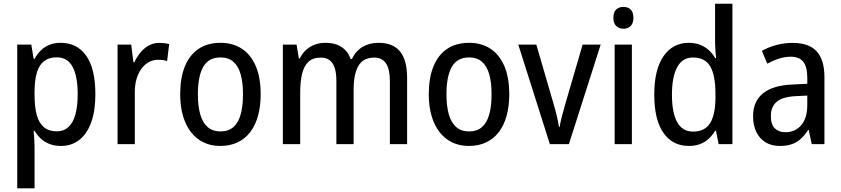

<svg xmlns="http://www.w3.org/2000/svg" viewBox="-20 -780 4552 1039"><path d="M309.1 -548.3Q397 -548.3 446.5 -478.3Q496.1 -408.2 496.1 -270Q496.1 -179.7 473.4 -117.4Q450.7 -55.2 408.9 -22.7Q367.2 9.8 310.1 9.8Q275.9 9.8 248.5 -0.7Q221.2 -11.2 201.2 -29.8Q181.2 -48.3 167 -72.3H162.1Q163.6 -51.8 165.3 -29.3Q167 -6.8 167 10.7V239.3H73.2V-538.6H149.4L162.1 -461.4H167Q181.6 -488.3 201.7 -507.8Q221.7 -527.3 248.3 -537.8Q274.9 -548.3 309.1 -548.3ZM286.6 -469.7Q245.1 -469.7 218.8 -449.5Q192.4 -429.2 179.9 -388.4Q167.5 -347.7 167 -286.1V-265.1Q167 -200.2 179.2 -156.7Q191.4 -113.3 218 -91.3Q244.6 -69.3 287.6 -69.3Q325.2 -69.3 350.3 -92.5Q375.5 -115.7 387.9 -160.6Q400.4 -205.6 400.4 -270Q400.4 -366.7 373 -418.2Q345.7 -469.7 286.6 -469.7Z M842.3 -547.9Q855 -547.9 868.9 -546.4Q882.8 -544.9 895.5 -541.5L884.3 -449.7Q874 -453.1 861.3 -454.8Q848.6 -456.5 835.9 -456.5Q809.1 -456.5 785.9 -444.1Q762.7 -431.6 745.6 -408.4Q728.5 -385.3 719 -353.3Q709.5 -321.3 709.5 -282.2V0H616.2V-538.6H689.9L702.1 -442.9H707Q720.7 -472.2 740.2 -496.1Q759.8 -520 785.4 -533.9Q811 -547.9 842.3 -547.9Z M1390.6 -270Q1390.6 -206.1 1376.5 -154.3Q1362.3 -102.5 1334.7 -65.9Q1307.1 -29.3 1266.1 -9.8Q1225.1 9.8 1171.4 9.8Q1121.1 9.8 1081.1 -9.8Q1041 -29.3 1012.9 -65.7Q984.9 -102.1 970 -153.8Q955.1 -205.6 955.1 -270Q955.1 -357.9 980.2 -420.2Q1005.4 -482.4 1054.2 -515.4Q1103 -548.3 1173.8 -548.3Q1240.2 -548.3 1289.1 -516.1Q1337.9 -483.9 1364.3 -421.9Q1390.6 -359.9 1390.6 -270ZM1050.8 -270Q1050.8 -205.6 1063.7 -160.6Q1076.7 -115.7 1103.8 -92.3Q1130.9 -68.8 1173.3 -68.8Q1215.8 -68.8 1242.7 -92Q1269.5 -115.2 1282.2 -160.2Q1294.9 -205.1 1294.9 -270Q1294.9 -334 1282.2 -378.4Q1269.5 -422.9 1242.7 -446Q1215.8 -469.2 1172.9 -469.2Q1108.9 -469.2 1079.8 -418.2Q1050.8 -367.2 1050.8 -270Z M2028.8 -548.3Q2106 -548.3 2144.5 -502Q2183.1 -455.6 2183.1 -356.4V0H2089.8V-340.8Q2089.8 -406.2 2068.6 -437.3Q2047.4 -468.3 2005.4 -468.3Q1945.8 -468.3 1919.7 -423.8Q1893.6 -379.4 1893.6 -293.9V0H1800.3V-341.3Q1800.3 -385.3 1791 -413.3Q1781.7 -441.4 1762.9 -454.8Q1744.1 -468.3 1715.8 -468.3Q1673.3 -468.3 1649.2 -445.6Q1625 -422.9 1614.7 -380.4Q1604.5 -337.9 1604.5 -278.8V0H1510.7V-538.6H1585L1597.2 -463.9H1602.5Q1615.7 -491.2 1636.5 -510Q1657.2 -528.8 1683.6 -538.6Q1710 -548.3 1741.2 -548.3Q1794.9 -548.3 1829.1 -525.1Q1863.3 -502 1877.4 -460.9H1884.3Q1906.2 -505.4 1943.1 -526.9Q1980 -548.3 2028.8 -548.3Z M2735.8 -270Q2735.8 -206.1 2721.7 -154.3Q2707.5 -102.5 2679.9 -65.9Q2652.3 -29.3 2611.3 -9.8Q2570.3 9.8 2516.6 9.8Q2466.3 9.8 2426.3 -9.8Q2386.2 -29.3 2358.2 -65.7Q2330.1 -102.1 2315.2 -153.8Q2300.3 -205.6 2300.3 -270Q2300.3 -357.9 2325.4 -420.2Q2350.6 -482.4 2399.4 -515.4Q2448.2 -548.3 2519 -548.3Q2585.4 -548.3 2634.3 -516.1Q2683.1 -483.9 2709.5 -421.9Q2735.8 -359.9 2735.8 -270ZM2396 -270Q2396 -205.6 2408.9 -160.6Q2421.9 -115.7 2449 -92.3Q2476.1 -68.8 2518.6 -68.8Q2561 -68.8 2587.9 -92Q2614.7 -115.2 2627.4 -160.2Q2640.1 -205.1 2640.1 -270Q2640.1 -334 2627.4 -378.4Q2614.7 -422.9 2587.9 -446Q2561 -469.2 2518.1 -469.2Q2454.1 -469.2 2425 -418.2Q2396 -367.2 2396 -270Z M2955.6 0 2784.7 -538.6H2882.3L2975.1 -219.7Q2984.4 -189.5 2992.4 -155.5Q3000.5 -121.6 3004.9 -92.8H3008.3Q3011.7 -115.2 3020 -147.5Q3028.3 -179.7 3037.6 -211.9L3132.8 -538.6H3230.5L3058.6 0Z M3399.4 -538.6V0H3306.2V-538.6ZM3354 -742.7Q3378.4 -742.7 3393.1 -728Q3407.7 -713.4 3407.7 -683.6Q3407.7 -654.3 3392.8 -639.4Q3377.9 -624.5 3354 -624.5Q3329.6 -624.5 3314.5 -639.4Q3299.3 -654.3 3299.3 -683.6Q3299.3 -713.9 3314.2 -728.3Q3329.1 -742.7 3354 -742.7Z M3708 9.8Q3619.6 9.8 3570.1 -61Q3520.5 -131.8 3520.5 -268.1Q3520.5 -404.3 3570.8 -476.3Q3621.1 -548.3 3707.5 -548.3Q3741.2 -548.3 3768.1 -537.8Q3794.9 -527.3 3815.4 -509Q3835.9 -490.7 3850.1 -465.8H3855Q3853 -485.8 3851.3 -509Q3849.6 -532.2 3849.6 -550.3V-759.8H3943.4V0H3868.7L3854.5 -72.3H3849.6Q3835.4 -47.9 3815.4 -29.3Q3795.4 -10.7 3769 -0.5Q3742.7 9.8 3708 9.8ZM3730 -67.9Q3793.9 -67.9 3822.5 -113.3Q3851.1 -158.7 3851.6 -249V-273.9Q3851.6 -370.6 3824 -419.7Q3796.4 -468.8 3729.5 -468.8Q3672.4 -468.8 3644.3 -416Q3616.2 -363.3 3616.2 -267.1Q3616.2 -169.9 3644.5 -118.9Q3672.9 -67.9 3730 -67.9Z M4270 -547.9Q4357.4 -547.9 4399.4 -502Q4441.4 -456.1 4441.4 -362.8V0H4372.6L4356.4 -76.7H4353.5Q4335 -48.3 4314 -29.1Q4293 -9.8 4265.6 0Q4238.3 9.8 4200.2 9.8Q4154.3 9.8 4122.1 -10.3Q4089.8 -30.3 4072.5 -66.4Q4055.2 -102.5 4055.2 -150.9Q4055.2 -232.4 4109.9 -275.6Q4164.6 -318.8 4271 -322.8L4348.6 -326.7V-358.4Q4348.6 -419.4 4326.4 -446.3Q4304.2 -473.1 4260.3 -473.1Q4228 -473.1 4196.3 -463.1Q4164.6 -453.1 4131.8 -435.5L4103 -504.9Q4138.2 -524.9 4180.9 -536.4Q4223.6 -547.9 4270 -547.9ZM4348.6 -262.7 4287.6 -259.8Q4214.8 -256.3 4183.1 -229.2Q4151.4 -202.1 4151.4 -151.9Q4151.4 -106.9 4172.6 -85.7Q4193.8 -64.5 4230 -64.5Q4283.2 -64.5 4315.9 -102.8Q4348.6 -141.1 4348.6 -211.9Z"/></svg>

Font: Open Sans SemiCondensed Medium
Style: Regular
Weight: 500
Width: 4
Designer: Monotype Design Team
Foundry: Monotype Imaging Inc.
Version: Version 3.000